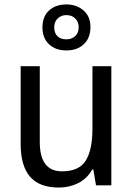

<svg xmlns="http://www.w3.org/2000/svg" viewBox="-20 -885 599 864"><path d="M481 -587V-51H412L400 -122H395Q372 -81 332 -61Q292 -41 245 -41Q157 -41 115 -90Q73 -139 73 -237V-587H159V-246Q159 -114 259 -114Q336 -114 366 -162.5Q396 -211 396 -306V-587ZM279 -658Q230 -658 200.5 -686Q171 -714 171 -762Q171 -810 200.5 -837.5Q230 -865 279 -865Q325 -865 356 -838Q387 -811 387 -763Q387 -714 357 -686Q327 -658 279 -658ZM279 -708Q303 -708 318.5 -722.5Q334 -737 334 -762Q334 -787 318.5 -802Q303 -817 279 -817Q255 -817 239.5 -802Q224 -787 224 -762Q224 -737 238 -722.5Q252 -708 279 -708Z"/></svg>

Font: Noto Sans Tamil UI SemiCondensed
Style: Regular
Weight: 400
Width: 4
Designer: Jelle Bosma - Monotype Design Team
Foundry: Monotype Imaging Inc.
Version: Version 2.004; ttfautohint (v1.8.4.7-5d5b)